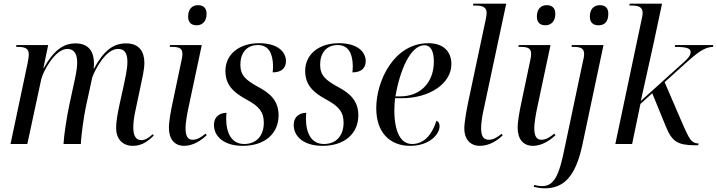

<svg xmlns="http://www.w3.org/2000/svg" viewBox="-20 -780 3884 1040"><path d="M700 10C749 10 783 -16 813 -46L807 -53C786 -33 767 -21 745 -21C715 -21 702 -47 702 -89C702 -114 706 -149 714 -183L744 -325C751 -359 762 -403 762 -440C762 -500 734 -545 663 -545C591 -545 541 -503 490 -410H487C489 -419 489 -428 489 -437C489 -497 463 -545 389 -545C322 -545 269 -505 217 -411H215L241 -536H69L67 -526H76C113 -526 136 -519 136 -486C136 -477 134 -459 130 -440L37 0H128L203 -349C212 -391 278 -515 344 -515C389 -515 398 -476 398 -441C398 -402 386 -353 378 -316L357 -219C343 -156 326 -46 324 0H418C419 -44 435 -155 445 -201L480 -362C495 -402 552 -515 619 -515C667 -515 670 -472 670 -442C670 -402 656 -347 650 -316L627 -212C616 -160 609 -120 609 -87C609 -30 641 10 700 10Z M1045 -643C1072 -643 1099 -660 1099 -705C1099 -740 1078 -752 1052 -752C1022 -752 999 -732 999 -690C999 -657 1018 -643 1045 -643ZM978 10C1026 10 1071 -20 1100 -48L1093 -56C1070 -37 1049 -23 1023 -23C996 -23 985 -45 985 -87C985 -111 993 -160 999 -188L1073 -536H901L899 -526H911C949 -526 968 -519 968 -489C968 -480 967 -469 964 -457L915 -224C906 -182 895 -125 895 -88C895 -28 924 10 978 10Z M1295 10C1417 10 1489 -59 1489 -155C1489 -232 1446 -274 1377 -310C1312 -346 1282 -371 1282 -430C1282 -488 1312 -536 1377 -536C1436 -536 1458 -489 1459 -422C1459 -411 1458 -400 1457 -388C1500 -388 1529 -407 1529 -449C1529 -496 1488 -546 1384 -546C1273 -546 1201 -484 1201 -396C1201 -318 1247 -278 1315 -241C1384 -204 1409 -173 1409 -115C1409 -44 1368 0 1303 0C1236 0 1206 -55 1205 -137C1205 -147 1206 -158 1207 -169C1178 -169 1139 -154 1139 -103C1139 -37 1198 10 1295 10Z M1727 10C1849 10 1921 -59 1921 -155C1921 -232 1878 -274 1809 -310C1744 -346 1714 -371 1714 -430C1714 -488 1744 -536 1809 -536C1868 -536 1890 -489 1891 -422C1891 -411 1890 -400 1889 -388C1932 -388 1961 -407 1961 -449C1961 -496 1920 -546 1816 -546C1705 -546 1633 -484 1633 -396C1633 -318 1679 -278 1747 -241C1816 -204 1841 -173 1841 -115C1841 -44 1800 0 1735 0C1668 0 1638 -55 1637 -137C1637 -147 1638 -158 1639 -169C1610 -169 1571 -154 1571 -103C1571 -37 1630 10 1727 10Z M2201 10C2309 10 2361 -55 2361 -96C2361 -114 2354 -122 2344 -126C2321 -53 2279 0 2212 0C2150 0 2116 -66 2116 -184C2116 -204 2118 -233 2120 -248H2156C2309 -248 2425 -329 2425 -432C2425 -504 2379 -546 2300 -546C2114 -546 2018 -342 2018 -194C2018 -57 2097 10 2201 10ZM2148 -258H2122C2146 -401 2204 -535 2279 -535C2312 -535 2330 -505 2330 -446C2330 -336 2260 -258 2148 -258Z M2579 10C2631 10 2674 -19 2703 -47L2697 -55C2674 -36 2651 -23 2628 -23C2596 -23 2586 -45 2586 -89C2586 -114 2594 -164 2601 -192L2722 -760H2544L2542 -750H2557C2594 -750 2616 -741 2616 -709C2616 -703 2614 -687 2610 -670L2515 -222C2507 -181 2495 -119 2495 -83C2495 -30 2524 10 2579 10Z M2934 -643C2961 -643 2988 -660 2988 -705C2988 -740 2967 -752 2941 -752C2911 -752 2888 -732 2888 -690C2888 -657 2907 -643 2934 -643ZM2867 10C2915 10 2960 -20 2989 -48L2982 -56C2959 -37 2938 -23 2912 -23C2885 -23 2874 -45 2874 -87C2874 -111 2882 -160 2888 -188L2962 -536H2790L2788 -526H2800C2838 -526 2857 -519 2857 -489C2857 -480 2856 -469 2853 -457L2804 -224C2795 -182 2784 -125 2784 -88C2784 -28 2813 10 2867 10Z M3222 -643C3251 -643 3275 -658 3275 -706C3275 -740 3255 -752 3229 -752C3198 -752 3175 -732 3175 -690C3175 -656 3195 -643 3222 -643ZM2931 240C3029 240 3096 183 3134 7L3249 -536H3078L3075 -526H3087C3124 -526 3144 -519 3144 -487C3144 -476 3142 -464 3138 -450L3039 19C3009 171 2981 228 2917 228C2903 228 2884 225 2874 222L2871 232C2887 236 2909 240 2931 240Z M3746 7H3762L3764 -3C3722 -3 3711 -36 3683 -96L3580 -335L3692 -436C3753 -491 3796 -526 3842 -526L3844 -536H3637L3635 -526C3700 -526 3721 -518 3721 -498C3721 -477 3704 -460 3657 -419L3451 -233C3468 -307 3504 -474 3522 -553L3566 -760H3391L3389 -750H3403C3436 -750 3461 -743 3461 -710C3461 -700 3458 -684 3453 -663L3313 0H3404L3449 -217L3513 -275L3587 -94C3621 -12 3650 6 3746 7Z"/></svg>

Font: Noto Serif Display SemiCondensed
Style: Italic
Weight: 400
Width: 4
Italic angle: -12°
Designer: Monotype Design Team
Foundry: Monotype Imaging Inc.
Version: Version 2.009